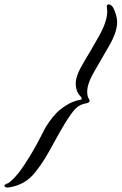

<svg xmlns="http://www.w3.org/2000/svg" viewBox="-86 -799 552 872"><path d="M399 -768Q399 -779 407 -779Q424 -779 435 -749Q446 -719 446 -699Q446 -655 412 -595Q378 -535 344 -477.5Q310 -420 310 -382Q310 -372 312 -364Q314 -356 316 -353L318 -350Q321 -344 321 -341Q321 -337 317.5 -334.5Q314 -332 310 -331L307 -330Q278 -326 258.5 -307Q239 -288 208 -237Q190 -208 162.5 -157.5Q135 -107 118 -79Q101 -51 75.5 -18.5Q50 14 19 31Q-12 48 -51 53Q-66 51 -66 45Q-66 41 -56 35Q-54 35 -50.5 34Q-47 33 -32.5 20Q-18 7 -0.5 -15Q17 -37 47 -85.5Q77 -134 111 -201Q113 -206 117.5 -214.5Q122 -223 137.5 -245.5Q153 -268 170.5 -286Q188 -304 216 -321.5Q244 -339 274 -345Q285 -345 285 -352Q285 -356 280 -361Q258 -383 258 -421Q258 -456 294 -515.5Q330 -575 365.5 -638.5Q401 -702 401 -748Q401 -754 400 -760Q399 -766 399 -768Z"/></svg>

Font: Aguafina Script
Style: Regular
Weight: 400
Designer: Angel Koziupa and Alejandro Paul
Foundry: Angel Koziupa and Alejandro Paul
Version: Version 1.000